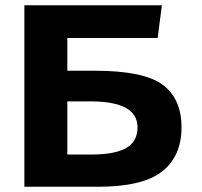

<svg xmlns="http://www.w3.org/2000/svg" viewBox="-20 -713 772 733"><path d="M73 0V-693H598L582 -568H237V-443H341Q529 -443 601 -389.5Q673 -336 673 -226.5Q673 -117 599 -58.5Q525 0 353 0ZM237 -123H328Q417 -123 461 -147.5Q505 -172 505 -227Q505 -326 325 -326H237Z"/></svg>

Font: Fix15 Mono
Style: Bold
Weight: 700
Designer: Carrois Corporate & Edenspiekermann AG
Foundry: Carrois Corporate GbR & Edenspiekermann AG
Version: Version 3.206